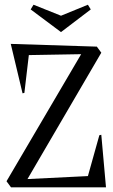

<svg xmlns="http://www.w3.org/2000/svg" viewBox="-20 -799 480 819"><path d="M26.9 0 7.8 -25.9 326.2 -567.9 103 -564 84 -402.8 76.2 -400.9 25.9 -611.8 393.1 -600.1 412.1 -574.2 97.2 -35.2 355 -47.9 403.8 -222.2 412.1 -224.1 432.1 0ZM110.8 -758.8 123 -778.8 240.2 -731.9 355 -778.8 367.2 -758.8 240.2 -662.1Z"/></svg>

Font: Halibut Cnd
Style: Regular
Weight: 400
Width: 3
Designer: Matteo Maggi
Foundry: Collletttivo
Version: Version 3.080 | FøM Fix